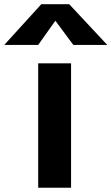

<svg xmlns="http://www.w3.org/2000/svg" viewBox="-114 -887 526 907"><path d="M-93.8 -674.8 81.1 -867.2H212.9L392.6 -674.8H232.4L147.5 -789.1L66.4 -674.8ZM66.4 0V-587.9H221.7V0Z"/></svg>

Font: Gothic A1 Black
Style: Regular
Weight: 900
Version: Version 2.50